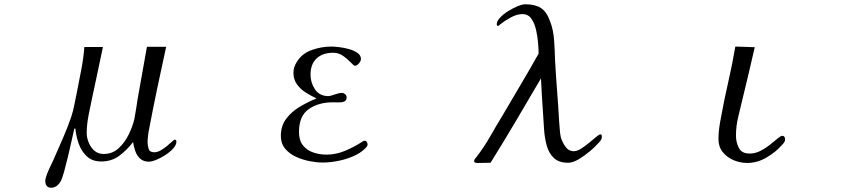

<svg xmlns="http://www.w3.org/2000/svg" viewBox="-20 -760 4040 899"><path d="M806 -97Q806 -82 791.5 -65.5Q777 -49 755.5 -35Q734 -21 712.5 -12Q691 -3 677 -3Q652 -3 636.5 -17Q621 -31 613.5 -52.5Q606 -74 603 -95Q575 -58 539 -31Q503 -4 454 -4Q412 -4 386.5 -28Q361 -52 348.5 -87.5Q336 -123 333 -158H328Q324 -140 316 -104Q308 -68 298.5 -28Q289 12 280 44.5Q271 77 264 89Q257 102 245.5 110.5Q234 119 219 119Q205 119 198.5 110Q192 101 192 88Q192 75 201 52.5Q210 30 221 8Q232 -14 237 -27Q257 -72 277 -118.5Q297 -165 313 -211Q323 -241 328.5 -271.5Q334 -302 341 -333Q351 -384 361 -436Q371 -488 375 -540H462Q446 -461 428.5 -381.5Q411 -302 395 -222Q391 -201 388.5 -180Q386 -159 386 -137Q386 -115 395.5 -92Q405 -69 422.5 -54Q440 -39 465 -39Q506 -39 535 -65.5Q564 -92 582.5 -130Q601 -168 609 -202Q614 -227 617.5 -251.5Q621 -276 625 -300L668 -541H758Q736 -441 715 -340.5Q694 -240 675 -139Q674 -128 672.5 -117Q671 -106 671 -95Q671 -79 676 -63Q681 -47 702 -47Q717 -47 732.5 -56Q748 -65 762 -76.5Q776 -88 785.5 -97Q795 -106 798 -106Q806 -106 806 -97Z M1701 -84Q1701 -78 1698 -74Q1695 -70 1690 -65Q1668 -43 1633 -28Q1598 -13 1560.5 -6Q1523 1 1491 1Q1463 1 1429.5 -5.5Q1396 -12 1365.5 -26Q1335 -40 1315 -64Q1295 -88 1295 -123Q1295 -171 1320.5 -204.5Q1346 -238 1385 -261Q1424 -284 1462 -299Q1437 -311 1412 -326.5Q1387 -342 1370.5 -365Q1354 -388 1354 -419Q1354 -433 1358 -445.5Q1362 -458 1369 -469Q1394 -510 1440 -526Q1486 -542 1531 -542Q1544 -542 1566.5 -539.5Q1589 -537 1613 -530.5Q1637 -524 1653.5 -512.5Q1670 -501 1670 -484Q1670 -474 1660.5 -463Q1651 -452 1641 -452Q1637 -452 1622.5 -467.5Q1608 -483 1587 -498Q1566 -513 1540 -513Q1491 -513 1462.5 -486.5Q1434 -460 1434 -410Q1434 -373 1455 -341.5Q1476 -310 1518 -310Q1526 -310 1547 -317.5Q1568 -325 1581 -325Q1589 -325 1596 -319Q1603 -313 1603 -305Q1603 -289 1591.5 -284.5Q1580 -280 1565 -280.5Q1550 -281 1539 -281Q1471 -281 1425.5 -249Q1380 -217 1380 -142Q1380 -103 1398 -80Q1416 -57 1445.5 -46.5Q1475 -36 1510 -36Q1553 -36 1596 -54Q1639 -72 1674 -95Q1677 -97 1680 -99Q1683 -101 1687 -101Q1694 -101 1697.5 -95.5Q1701 -90 1701 -84Z M2798 -120Q2798 -110 2792.5 -102.5Q2787 -95 2780 -88Q2766 -72 2741 -51Q2716 -30 2689 -14Q2662 2 2640 2Q2596 2 2572.5 -21Q2549 -44 2539.5 -80Q2530 -116 2527.5 -154.5Q2525 -193 2523 -224Q2520 -266 2517.5 -308.5Q2515 -351 2513 -393Q2455 -294 2396.5 -195Q2338 -96 2277 2L2223 3Q2219 4 2209.5 2.5Q2200 1 2200 -5Q2200 -11 2203.5 -16Q2207 -21 2211 -25Q2246 -70 2275 -121Q2304 -172 2334 -221Q2376 -293 2418.5 -364.5Q2461 -436 2502 -509Q2502 -528 2499.5 -558.5Q2497 -589 2490 -620Q2483 -651 2468 -672.5Q2453 -694 2426 -694Q2400 -694 2371 -678Q2342 -662 2322 -646Q2317 -639 2311 -639Q2307 -639 2306.5 -642Q2306 -645 2306 -647Q2306 -661 2321.5 -677.5Q2337 -694 2359.5 -708Q2382 -722 2404 -731Q2426 -740 2439 -740Q2485 -740 2512 -723Q2539 -706 2555 -662Q2571 -622 2574.5 -571.5Q2578 -521 2579 -477Q2583 -406 2588.5 -334.5Q2594 -263 2598 -192Q2600 -173 2601 -154Q2602 -135 2606 -117Q2612 -96 2627 -74Q2642 -52 2667 -52Q2682 -52 2701 -64Q2720 -76 2738.5 -91.5Q2757 -107 2771.5 -119Q2786 -131 2791 -131Q2796 -131 2797 -127.5Q2798 -124 2798 -120Z M3656 -108Q3656 -100 3652 -94Q3648 -88 3643 -83Q3614 -49 3570 -23Q3526 3 3479 3Q3446 3 3415 -10Q3384 -23 3364 -48Q3344 -73 3344 -109Q3344 -135 3347.5 -160.5Q3351 -186 3356 -211Q3371 -294 3390 -376.5Q3409 -459 3423 -542L3514 -539Q3501 -480 3486.5 -420.5Q3472 -361 3458 -302Q3448 -259 3437 -214.5Q3426 -170 3426 -125Q3426 -94 3439.5 -67.5Q3453 -41 3490 -41Q3516 -41 3540.5 -53.5Q3565 -66 3585.5 -82.5Q3606 -99 3621 -111.5Q3636 -124 3642 -124Q3650 -124 3653 -119Q3656 -114 3656 -108Z"/></svg>

Font: Kaisei Opti
Style: Regular
Weight: 400
Designer: Font-Kai, 金井和夫
Foundry: KAZUO KANAI
Version: Version 5.003